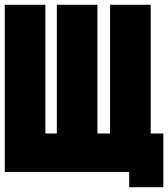

<svg xmlns="http://www.w3.org/2000/svg" viewBox="-20 -720 704 804"><path d="M611 -700H441V-161H388V-700H218V-161H170V-700H0V0H521V64H664V-161H611Z"/></svg>

Font: Queering Heavy
Style: Bold
Weight: 900
Designer: Adam Naccarato
Foundry: adamnac
Version: Version 2.000;hotconv 1.0.109;makeotfexe 2.5.65596